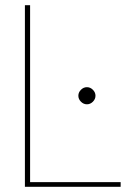

<svg xmlns="http://www.w3.org/2000/svg" viewBox="-20 -720 525 740"><path d="M76 0V-700H96V-18H445V0ZM315 -318Q302 -318 292 -328Q282 -338 282 -351Q282 -364 292 -374Q302 -384 315 -384Q328 -384 338 -374Q348 -364 348 -351Q348 -338 338 -328Q328 -318 315 -318Z"/></svg>

Font: DM Sans 20pt Thin
Style: Regular
Weight: 250
Version: Version 4.004;gftools[0.9.30]